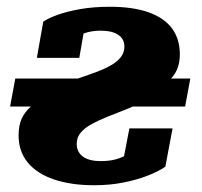

<svg xmlns="http://www.w3.org/2000/svg" viewBox="-20 -538 599 568"><path d="M9.8 -222.8H527.6L543 -305.6H25.2ZM207 -112.8Q207 -132 219.2 -146.1Q231.4 -160.2 252.3 -171.5Q273.2 -182.8 299.4 -193.3Q325.6 -203.8 353.7 -214.7Q381.8 -225.6 408.2 -239.2L436.6 -269.8Q460.6 -282.4 477.3 -296.9Q494 -311.4 503 -330.8Q512 -350.2 512 -376.6Q512 -423 488.7 -454.2Q465.4 -485.4 419.3 -501.7Q373.2 -518 304.8 -518Q256.4 -518 217 -511Q177.6 -504 149.6 -493.8Q121.6 -483.6 108 -474L89 -366.8H214.6L230.6 -459Q222 -458.2 212.2 -452Q202.4 -445.8 195.2 -435.1Q188 -424.4 186 -408.8Q197.6 -422.2 211.4 -430.7Q225.2 -439.2 241.7 -443.2Q258.2 -447.2 277 -447.2Q302.2 -447.2 317.5 -441.3Q332.8 -435.4 340.4 -425.1Q348 -414.8 348 -400.6Q348 -382.8 337.7 -369.4Q327.4 -356 309.4 -345.5Q291.4 -335 268.1 -326.2Q244.8 -317.4 218.8 -308.6Q192.8 -299.8 166.4 -290L119.8 -255.2Q91.8 -240.2 72.7 -223.9Q53.6 -207.6 44.3 -187.2Q35 -166.8 35 -137.6Q35 -90 62.3 -57Q89.6 -24 140.1 -7Q190.6 10 258.8 10Q304.4 10 345 2Q385.6 -6 417.9 -18.8Q450.2 -31.6 469.2 -45L490.4 -158.2H362.8L339 -34.8Q368.8 -51 380.3 -62.4Q391.8 -73.8 393.4 -84.2Q395 -94.6 393 -107Q374.2 -91.8 357.4 -81.6Q340.6 -71.4 321.6 -66.4Q302.6 -61.4 278 -61.4Q243.4 -61.4 225.2 -74.8Q207 -88.2 207 -112.8Z"/></svg>

Font: Roboto Serif 20pt
Style: Italic
Weight: 400
Italic angle: -10°
Designer: Greg Gazdowicz
Foundry: Commercial Type
Version: Version 1.008